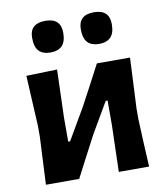

<svg xmlns="http://www.w3.org/2000/svg" viewBox="-82 -796 751 864"><g transform="rotate(-10 293.5 -363.5)"><path d="M58 0Q60.5 -54 63 -104.5Q65.5 -155 68.5 -217V-267Q64.5 -338.5 62 -391Q59.5 -443.5 56.5 -498L197.5 -502Q196 -450.5 194.2 -400.5Q192.5 -350.5 190.5 -283.5V-173.5H199L281.5 -315Q306.5 -361.5 330.8 -407.2Q355 -453 378.5 -498H530Q527.5 -443.5 525 -391Q522.5 -338.5 519 -267V-217Q521.5 -155 524 -104.5Q526.5 -54 529.5 0H391Q392.5 -53 393.8 -102.5Q395 -152 397 -213V-325H388.5L307 -185.5Q282.5 -139 258 -92.2Q233.5 -45.5 210 0ZM404 -582.5Q370 -582.5 352 -601Q334 -619.5 334 -662Q334 -727 405 -727Q475.5 -727 475.5 -660.5Q475.5 -619.5 457.2 -601Q439 -582.5 404 -582.5ZM182 -582.5Q147.5 -582.5 129.5 -601Q111.5 -619.5 111.5 -662Q111.5 -727 183 -727Q253.5 -727 253.5 -660.5Q253.5 -619.5 235.2 -601Q217 -582.5 182 -582.5Z"/></g></svg>

Font: Commissioner Loud SemiBold
Style: Regular
Weight: 600
Designer: Kostas Bartsokas
Foundry: Kostas Bartsokas
Version: Version 1.000; ttfautohint (v1.8.3)